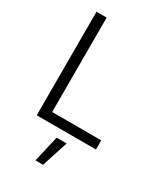

<svg xmlns="http://www.w3.org/2000/svg" viewBox="-227 -804 985 1135"><g transform="rotate(30 265.5 -236.5)"><path d="M84 -707H153.3V-62.5H488.3V0H84ZM252 55.7H320.3L262.7 234.4H210.9Z"/></g></svg>

Font: Pretendard Std Light
Style: Regular
Weight: 300
Designer: Base glyphs from Inter by Rasmus Andersson; Hangeul glyphs from Noto Sans CJK(Source Han Sans) by Jang Soo-young and Kan
Foundry: Kil Hyung-jin
Version: Version 1.309